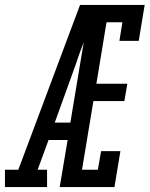

<svg xmlns="http://www.w3.org/2000/svg" viewBox="-67 -755 604 775"><path d="M-47 0V-70H7L256 -735H517L493 -590H415L427 -665H363L322 -417H447L435 -347H310L264 -70H328L341 -145H419L395 0H174L206 -190H129L85 -70H123V0ZM217 -260 271 -585Q262 -562 253.5 -538Q245 -514 237 -490L154 -260Z"/></svg>

Font: Iosevka Gothic
Style: Italic
Weight: 400
Italic angle: -9°
Monospace: yes
Designer: Belleve Invis
Foundry: Belleve Invis
Version: Version 15.5.1; ttfautohint (v1.8.4)